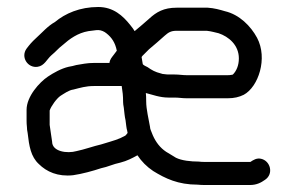

<svg xmlns="http://www.w3.org/2000/svg" viewBox="-20 -525 842 549"><path d="M514 -244H631C649.3 -244 663.7 -247.4 677 -254C718.8 -276.5 746.3 -358.3 715 -417C697 -450.5 664.5 -483.4 623 -493C608.2 -497.4 592.6 -501.8 574 -503H485C448.1 -503 427.2 -490.5 407 -472C394.6 -461 378.8 -447.3 365 -436C362.3 -440.7 358 -446.7 352 -454C331.5 -479.6 304.3 -505 261 -505C208.1 -505 166.4 -486.5 137 -462C116.3 -450.5 100.5 -431.7 83 -416C70.9 -404.9 64.4 -397.2 56 -386C38.4 -361.8 59.3 -329.8 87.5 -334C107.2 -336.9 113.8 -355.5 127 -367C141.9 -379.4 144.6 -384.8 159 -396C178.6 -413.4 202 -430.8 233 -436L249 -438C253 -438.7 257 -439 261 -439C269.1 -439 278.2 -434.8 284 -430C299.8 -417.7 309.5 -402.6 314 -380C310.7 -376 307.7 -372 305 -368C300 -361.3 294.1 -355.3 293 -345H248C239.3 -345 230.7 -344.3 222 -343L198 -339C191.3 -337 184 -335.3 176 -334C154.9 -329 133.3 -316.9 117 -306C92.7 -289.8 56 -249.1 56 -211V-180C56 -174 56.3 -168 57 -162C57 -156.7 57.7 -151 59 -145C63.3 -106.6 68.3 -76.9 91 -56C113 -34 145.4 -19.2 189 -24C214.4 -27.6 246 -36.3 269 -44C288.6 -47.9 303.7 -55.9 324 -60C343.1 -64.8 358.6 -73 373 -81C384.6 -63.5 399.8 -48.1 418 -36C452.6 -14.7 488.9 3 545 3C551.7 3.7 558 4 564 4H695C713.4 4 726.3 -2.6 738 -11C763.1 -27.8 753.4 -65 726.5 -71C713.9 -73.8 704.8 -67.8 696 -62H564C558.7 -62 553.3 -62.3 548 -63C525.6 -63 499.4 -65.8 483 -74C472 -81.3 468.1 -82.6 455 -91C437.7 -102.5 425.6 -118.6 417 -138L411 -153C409.7 -156.3 409 -159.3 409 -162C405.4 -183.6 398 -211.9 398 -235C398 -245.7 397.7 -253.7 397 -259C416.3 -254.2 436.7 -246 462 -246H479C492.1 -246 500.1 -244 514 -244ZM479 -312H462C458.7 -312 454.7 -312.3 450 -313C446.7 -313 443.3 -313.7 440 -315C423.9 -319 414.2 -324.3 402 -333C399 -335 388 -338.6 388 -343C386.7 -349.7 385.7 -355.7 385 -361V-362C385.7 -363.3 386.3 -364.3 387 -365L406 -384C421.1 -396.5 437 -410.4 451 -423C460.8 -431.4 467.7 -437 485 -437H571C584.8 -435.5 593.7 -432.5 605 -430C633.7 -420.4 663 -396.3 663 -358C663 -337.8 655.9 -321.9 646 -312C644.7 -311.3 643.3 -311 642 -311C638.7 -310.3 635 -310 631 -310H514C501.8 -310 492.3 -312 479 -312ZM332 -233C332 -229 332.7 -223.7 334 -217C335.3 -206.2 336.5 -190.9 339 -181L341 -165C341.7 -159 342.7 -154 344 -150C344 -148 344.3 -146.3 345 -145C342.5 -142.5 341.1 -139.1 338 -137L324 -130C305.6 -122.1 286.3 -117.8 269 -112C249.5 -107.7 220 -97.2 199 -93C172.1 -85.3 129 -91.3 129 -120C126.4 -135.3 124.4 -153.6 122 -168V-209C126.2 -221.7 142.1 -243.7 153 -251C162.9 -257 176.8 -267.4 190 -269C209.4 -273.9 225.5 -279 248 -279H328C330.6 -262.1 332 -252 332 -233Z"/></svg>

Font: HoneyBee
Style: Reg
Weight: 400
Foundry: Cannot Into Space Fonts
Version: Version 0.89